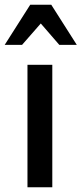

<svg xmlns="http://www.w3.org/2000/svg" viewBox="-36 -795 346 815"><path d="M-16.1 -604.5 92.3 -774.9H181.6L290 -604.5H215.8L114.7 -721.2H159.7L57.6 -604.5ZM80.6 -520H186V0H80.6Z"/></svg>

Font: Monda Medium
Style: Regular
Weight: 500
Designer: Vernon Adams
Foundry: Vernon Adams
Version: Version 2.200